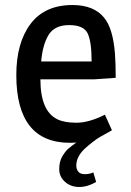

<svg xmlns="http://www.w3.org/2000/svg" viewBox="-20 -557 521 765"><path d="M284 11 259 12Q45 12 45 -258Q45 -386 101.5 -461.5Q158 -537 269 -537Q355 -537 396 -485Q430 -443 438 -344Q441 -305 441 -247L357 -241H141Q141 -115 208 -82Q236 -68 285 -68Q334 -68 398 -100L426 -38Q425 -37 409.5 -28.5Q394 -20 380.5 -12.5Q367 -5 348.5 9.5Q330 24 316 37Q284 68 284 103Q284 117 292 127Q300 137 318 137Q336 137 352 130L363 168Q329 188 295.5 188Q262 188 239 167.5Q216 147 216 117Q216 87 228 66.5Q240 46 251.5 36Q263 26 284 11ZM144 -312H345Q345 -392 329 -424.5Q313 -457 255.5 -457Q198 -457 174 -418.5Q150 -380 144 -312Z"/></svg>

Font: Magra
Style: Regular
Weight: 400
Designer: Viviana Monsalve
Foundry: Viviana Monsalve
Version: Version 1.001